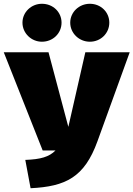

<svg xmlns="http://www.w3.org/2000/svg" viewBox="-45 -975 707 1017"><path d="M177 -955C121 -955 74 -911 74 -855C74 -799 121 -754 177 -754C236 -754 281 -799 281 -855C281 -911 236 -955 177 -955ZM431 -955C374 -955 327 -911 327 -855C327 -799 374 -754 431 -754C489 -754 534 -799 534 -855C534 -911 489 -955 431 -955ZM642 -698H407L317 -303L212 -698H-25L181 -178H249C215 -144 171 -131 89 -128L117 22C303 13 402 -36 471 -226Z"/></svg>

Font: Fira Sans Ultra
Style: Regular
Weight: 950
Designer: Carrois Corporate & Edenspiekermann AG
Foundry: Carrois Corporate GbR & Edenspiekermann AG
Version: Version 4.203;PS 004.203;hotconv 1.0.88;makeotf.lib2.5.64775